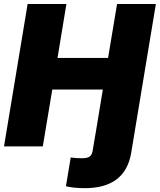

<svg xmlns="http://www.w3.org/2000/svg" viewBox="-20 -748 816 981"><path d="M316.9 203.6 341.3 56.6Q354.5 58.6 368.9 59.6Q383.3 60.5 398.9 60.5Q426.3 60.5 438.2 51.8Q450.2 43 453.6 21L467.3 -61H665.5L650.4 32.7Q635.3 123 575.9 168.2Q516.6 213.4 413.6 213.4Q385.7 213.4 361.3 210.9Q336.9 208.5 316.9 203.6ZM0.5 0 121.1 -727.5H319.3L273.9 -452.1H532.2L578.1 -727.5H776.4L655.8 0H457.5L505.4 -290.5H247.1L198.7 0Z"/></svg>

Font: Inter 17pt Black
Style: Italic
Weight: 900
Italic angle: -9.3988°
Version: Version 4.001;git-66647c0bb